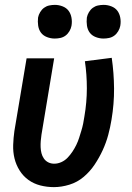

<svg xmlns="http://www.w3.org/2000/svg" viewBox="-20 -759 540 787"><path d="M201 8Q172 8 145 1Q118 -6 96.5 -21.5Q75 -37 60.5 -60Q46 -83 39.5 -109.5Q33 -136 34 -165Q35 -194 39 -222L89 -520H202L150 -207Q148 -194 147 -181Q146 -168 146.5 -155.5Q147 -143 150 -131Q153 -119 160 -109Q167 -99 178 -93.5Q189 -88 202 -88Q217 -88 231.5 -94.5Q246 -101 257 -112.5Q268 -124 277 -137.5Q286 -151 293 -165.5Q300 -180 304.5 -194.5Q309 -209 313.5 -223.5Q318 -238 321 -253Q324 -268 326 -282Q336 -340 336 -397Q336 -454 328 -508L438 -522Q447 -460 447.5 -396.5Q448 -333 437 -268Q432 -237 423.5 -205.5Q415 -174 401 -143.5Q387 -113 368 -84.5Q349 -56 323 -34Q297 -12 264.5 -2Q232 8 201 8ZM404 -601Q388 -601 372.5 -607Q357 -613 348 -625Q339 -637 336.5 -653.5Q334 -670 336 -687Q338 -698 344.5 -709Q351 -720 360.5 -727Q370 -734 381.5 -736.5Q393 -739 405 -739Q421 -739 436.5 -733Q452 -727 461 -715Q470 -703 473 -686.5Q476 -670 473 -653Q471 -642 464.5 -631Q458 -620 448.5 -613Q439 -606 427.5 -603.5Q416 -601 404 -601ZM204 -601Q188 -601 172.5 -607Q157 -613 148 -625Q139 -637 136.5 -653.5Q134 -670 136 -687Q138 -698 144.5 -709Q151 -720 160.5 -727Q170 -734 181.5 -736.5Q193 -739 205 -739Q221 -739 236.5 -733Q252 -727 261 -715Q270 -703 273 -686.5Q276 -670 273 -653Q271 -642 264.5 -631Q258 -620 248.5 -613Q239 -606 227.5 -603.5Q216 -601 204 -601Z"/></svg>

Font: Iosevka Curly
Style: Bold Italic
Weight: 700
Italic angle: -9°
Monospace: yes
Designer: Belleve Invis
Foundry: Belleve Invis
Version: Version 22.1.2; ttfautohint (v1.8.4)